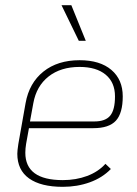

<svg xmlns="http://www.w3.org/2000/svg" viewBox="-20 -713 531 743"><path d="M81 -156Q78 -138 78 -122Q78 -16 223 -16Q274 -16 317 -32Q360 -48 388 -79L409 -59Q376 -25 327.5 -7.5Q279 10 223 10Q138 10 92.5 -22.5Q47 -55 47 -118Q47 -130 51 -156L79 -314Q93 -392 148 -436Q203 -480 288 -480Q367 -480 411 -442.5Q455 -405 455 -340Q455 -275 428.5 -246Q402 -217 341 -217H92ZM109 -314 96 -243H345Q388 -243 406.5 -265.5Q425 -288 425 -340Q425 -394 389 -424Q353 -454 288 -454Q215 -454 168 -417Q121 -380 109 -314ZM218 -693H256L312 -555H285Z"/></svg>

Font: KoHo ExtraLight
Style: Italic
Weight: 275
Italic angle: -10°
Version: Version 1.000; ttfautohint (v1.6)